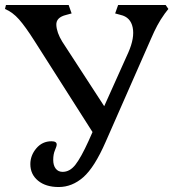

<svg xmlns="http://www.w3.org/2000/svg" viewBox="-55 -738 697 772"><path d="M181 14Q129 14 98 -11.5Q67 -37 67 -78Q67 -113 91 -141.5Q115 -170 152 -170Q173 -170 173 -157Q173 -150 166 -134Q159 -118 159 -95Q159 -73 169 -60Q179 -47 197 -47Q226 -47 248.5 -76Q271 -105 301 -171L317 -207L82 -576Q47 -631 21.5 -660Q-4 -689 -35 -702L-31 -718H221L233 -684L211 -678Q170 -668 171.5 -637.5Q173 -607 195 -571L364 -311L461 -527Q487 -586 478.5 -627.5Q470 -669 430 -678L408 -684L420 -718H611L622 -702L608 -684Q590 -659 577.5 -635.5Q565 -612 553 -584L370 -168Q325 -65 280 -25.5Q235 14 181 14Z"/></svg>

Font: Gabriela
Style: Regular
Weight: 400
Designer: Eduardo Rodriguez Tunni
Foundry: Eduardo Rodriguez Tunni
Version: Version 2.001;gftools[0.9.26]